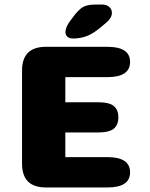

<svg xmlns="http://www.w3.org/2000/svg" viewBox="-20 -825 659 845"><path d="M552.5 -552.5Q552.5 -485.5 452.5 -485.5H267.5V-375H410.5Q461.5 -375 481.2 -358Q501 -341 501 -308.5Q501 -276 481.2 -259Q461.5 -242 410.5 -242H267.5V-133.5H452.5Q552.5 -133.5 552.5 -66.5Q552.5 0 452.5 0H182Q77 0 77 -105V-514.5Q77 -619 182 -619H452.5Q552.5 -619 552.5 -552.5ZM301.5 -655.5Q285.5 -655.5 276.8 -663.2Q268 -671 268 -684Q268 -704 287 -730.5L299.5 -747.5Q324.5 -781.5 343.8 -793.2Q363 -805 401 -805H428.5Q449 -805 460.8 -794.5Q472.5 -784 472.5 -768.5Q472.5 -747 449 -726.5L421.5 -703.5Q391 -677.5 362.5 -666.5Q334 -655.5 301.5 -655.5Z"/></svg>

Font: Sono ExtraLight Monospace ExtraBold
Style: Regular
Weight: 800
Version: Version 2.112